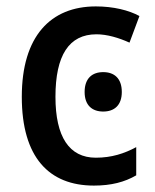

<svg xmlns="http://www.w3.org/2000/svg" viewBox="-20 -569 483 599"><path d="M273 10C327 10 369 -1 405 -22V-110C368 -90 328 -77 279 -77C196 -77 153 -142 153 -267C153 -396 195 -462 281 -462C314 -462 351 -451 384 -436L415 -519C382 -537 334 -549 279 -549C138 -549 48 -456 48 -267C48 -78 133 10 273 10ZM302 -344C268 -344 244 -325 244 -282C244 -240 268 -221 302 -221C336 -221 360 -240 360 -282C360 -325 336 -344 302 -344Z"/></svg>

Font: Noto Sans SemiCondensed Medium
Style: Regular
Weight: 500
Width: 4
Designer: Monotype Design Team
Foundry: Monotype Imaging Inc.
Version: Version 2.013